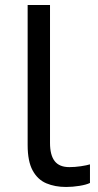

<svg xmlns="http://www.w3.org/2000/svg" viewBox="-20 -734 388 764"><path d="M243 10Q199 10 164.5 -4.5Q130 -19 110 -55.5Q90 -92 90 -157V-714H179V-165Q179 -117 197.5 -93Q216 -69 256 -69Q278 -69 301.5 -72.5Q325 -76 338 -80V-6Q324 1 296.5 5.5Q269 10 243 10Z"/></svg>

Font: ltelugu85
Style: Book
Weight: 400
Designer: Jelle Bosma - Monotype Design Team
Foundry: Monotype Imaging Inc.
Version: Version 2.003